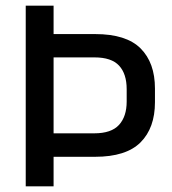

<svg xmlns="http://www.w3.org/2000/svg" viewBox="-20 -659 607 679"><path d="M137 -104.5V-187.5H313.5Q373.5 -187.5 400.8 -217.2Q428 -247 428 -300V-343.5Q428 -398 401 -427Q374 -456 314.5 -456H136.5V-538.5H316.5Q426.5 -538.5 477.2 -487.8Q528 -437 528 -346V-297.5Q528 -206.5 477 -155.5Q426 -104.5 316 -104.5ZM71 0V-639H169.5V-518.5V-480.5V-156.5V-130.5V0Z"/></svg>

Font: Anek Bangla Medium
Style: Regular
Weight: 500
Designer: Sulekha Rajkumar (Bangla), Yesha Goshar (Latin)
Foundry: Ek Type
Version: Version 1.003